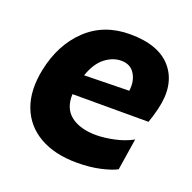

<svg xmlns="http://www.w3.org/2000/svg" viewBox="-100 -612 726 726"><g transform="rotate(20 263.5 -249.0)"><path d="M281 13Q191 13 130.5 -21.8Q70 -56.5 45.5 -120.5Q21 -184.5 39 -272.5Q61.5 -381 130.8 -446.8Q200 -512.5 305 -512.5Q422.5 -512.5 474 -449.8Q525.5 -387 500.5 -284Q492.5 -251 483 -225H177Q174.5 -167 211.8 -138.5Q249 -110 313.5 -110Q345.5 -110 385.8 -118.5Q426 -127 458.5 -145L438.5 -18Q418.5 -6.5 376.2 3.2Q334 13 281 13ZM308 -407Q274 -407 243 -383Q212 -359 194 -307L374.5 -310.5Q380 -350 362.5 -378.5Q345 -407 308 -407Z"/></g></svg>

Font: Commissioner
Style: Bold Italic
Weight: 700
Italic angle: -12°
Designer: Kostas Bartsokas
Foundry: Kostas Bartsokas
Version: Version 1.000; ttfautohint (v1.8.3)